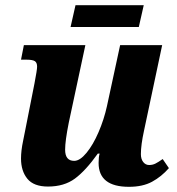

<svg xmlns="http://www.w3.org/2000/svg" viewBox="-20 -710 684 740"><path d="M360 -82Q360 -105 364 -118H357Q310 -52 268.5 -21.5Q227 9 165 9Q110 9 85.5 -21Q61 -51 61 -99Q61 -129 69 -167Q77 -205 78 -212L113 -389Q123 -441 123 -453Q123 -469 114 -474.5Q105 -480 82 -480H61L72 -536H309L245 -237Q231 -167 231 -133Q231 -90 266 -90Q288 -90 313.5 -121Q339 -152 360 -201Q381 -250 392 -300L443 -536H605L535 -206Q523 -151 523 -116Q523 -97 532 -85.5Q541 -74 555 -74Q568 -74 579 -79.5Q590 -85 607 -97L631 -62Q602 -29 566 -9.5Q530 10 477 10Q360 10 360 -82ZM271 -690H534L515 -606H252Z"/></svg>

Font: Noto Serif NarrowExtraBold
Style: Italic
Weight: 800
Width: 4
Italic angle: -12°
Designer: Monotype Design Team
Foundry: Monotype Imaging Inc.
Version: Version 1.001